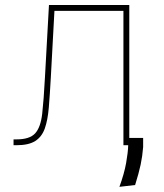

<svg xmlns="http://www.w3.org/2000/svg" viewBox="-20 -565 637 747"><path d="M32.7 0V-22.7H44Q95.5 -22.7 116.8 -46.2Q138.1 -69.6 144.2 -122.3Q150.2 -175.1 154.8 -262.8L170.5 -545.5H483V0H460.2V-522.7H191.8L177.6 -261.4Q174 -196 169.9 -146.8Q165.8 -97.7 154.3 -65.2Q142.8 -32.7 117 -16.3Q91.3 0 44 0ZM536.9 -28.4V7.1Q534.1 43 527.2 75.6Q520.2 108.3 505.7 154.8L444.6 161.9Q463.4 110.4 470.7 69.2Q478 28.1 478.7 1.4V-28.4Z"/></svg>

Font: Inter UI Thin
Style: Regular
Weight: 100
Designer: Rasmus Andersson
Foundry: rsms
Version: 3.2;8d6f07862